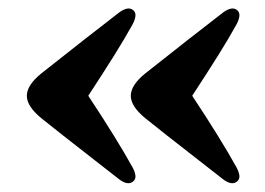

<svg xmlns="http://www.w3.org/2000/svg" viewBox="-20 -462 618 447"><path d="M42.5 -239Q42.5 -263.5 75.5 -290.5Q127 -331.5 177 -370.5Q227 -409.5 257.5 -433Q278.5 -448.5 290.5 -438Q296.5 -432.5 295.2 -423.8Q294 -415 288.5 -405Q271.5 -374 246.5 -334Q221.5 -294 185.5 -239Q219 -188.5 245.2 -146Q271.5 -103.5 288.5 -72.5Q294 -62.5 295.2 -54Q296.5 -45.5 290.5 -40Q278 -29 257.5 -44.5Q228.5 -67.5 177.5 -107Q126.5 -146.5 76 -187Q42.5 -214.5 42.5 -239ZM284.5 -239Q284.5 -263.5 317.5 -290.5Q369 -331.5 419 -370.5Q469 -409.5 499.5 -433Q520.5 -448.5 532.5 -438Q538.5 -432.5 537.2 -423.8Q536 -415 530.5 -405Q513.5 -374 488.5 -334Q463.5 -294 427.5 -239Q461 -188.5 487.2 -146Q513.5 -103.5 530.5 -72.5Q536 -62.5 537.2 -54Q538.5 -45.5 532.5 -40Q520 -29 499.5 -44.5Q470.5 -67.5 419.5 -107Q368.5 -146.5 318 -187Q284.5 -214.5 284.5 -239Z"/></svg>

Font: Fraunces 72pt Soft
Style: Bold
Weight: 700
Version: Version 1.000;[b76b70a41]